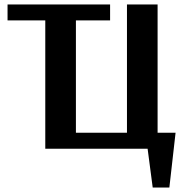

<svg xmlns="http://www.w3.org/2000/svg" viewBox="-20 -670 834 865"><path d="M668 175 645 0H184V-578H14V-650H476V-578H322V-72H552V-650H690V-72H771L743 175Z"/></svg>

Font: Arsenal
Style: Bold
Weight: 700
Designer: Andrij Shevchenko
Foundry: Stairsfor
Version: Version 2.001;PS 002.001;hotconv 1.0.88;makeotf.lib2.5.64775